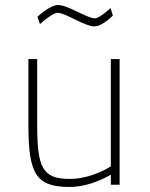

<svg xmlns="http://www.w3.org/2000/svg" viewBox="-20 -735 597 764"><path d="M421 -500V-73C421 -73 346 -23 257 -23C146 -23 128 -72 128 -242V-500H93V-240C93 -46 121 9 257 9C343 9 421 -40 421 -40V0H456V-500ZM420 -703C420 -703 376 -662 358 -662C326 -662 251 -715 211 -715C178 -715 129 -668 129 -668L139 -639C139 -639 188 -684 209 -684C241 -684 316 -630 356 -630C387 -630 429 -673 429 -673Z"/></svg>

Font: TitilliumText22L
Style: 1 wt
Weight: 100
Designer: Campivisivi
Foundry: Campivisivi
Version: 1.000